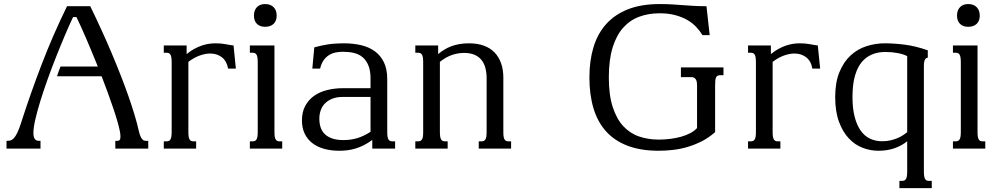

<svg xmlns="http://www.w3.org/2000/svg" viewBox="-20 -747 5026 965"><path d="M316.9 -715.8H433.6Q461.9 -657.7 489 -598.6Q516.1 -539.6 540.5 -481.7Q564.9 -423.8 586.4 -368.9Q607.9 -314 625.5 -263.9Q643.1 -213.9 656.2 -169.9Q669.4 -126 677.2 -90.8Q681.2 -72.8 685.8 -62.5Q690.4 -52.2 695.1 -47.1Q699.7 -42 704.3 -40.5Q709 -39.1 713.4 -39.1H725.1V0H559.6V-39.1H572.3Q577.6 -39.1 581.5 -43.7Q585.4 -48.3 585.4 -61.5Q585.4 -72.8 582 -89.4Q577.6 -111.3 568.8 -141.4Q560.1 -171.4 547.9 -207Q535.6 -242.7 521.2 -282.7Q506.8 -322.8 490.7 -363.8H266.6Q270.5 -376.5 274.9 -388.4Q279.3 -400.4 284.2 -412.6H471.7Q457 -448.7 442.6 -483.6Q428.2 -518.6 414.3 -550.8Q400.4 -583 387.7 -611.1Q375 -639.2 364.3 -661.1H347.2Q328.1 -621.1 306.2 -569.3Q284.2 -517.6 262 -461.4Q239.7 -405.3 219.2 -348.1Q198.7 -291 182.9 -239.7Q167 -188.5 157.5 -146.5Q147.9 -104.5 147.9 -79.1Q147.9 -66.9 150.1 -59.1Q152.3 -51.3 156.2 -46.9Q160.2 -42.5 165.5 -40.8Q170.9 -39.1 177.7 -39.1H183.6V0H12.7V-39.1H15.1Q23.9 -39.1 32.5 -41.3Q41 -43.5 49.6 -52.5Q58.1 -61.5 67.1 -80.1Q76.2 -98.6 86.4 -130.9Q132.3 -274.4 189.2 -422.9Q246.1 -571.3 316.9 -715.8Z M926.8 -436V-85Q926.8 -69.8 928.2 -60.5Q929.7 -51.3 933.1 -45.9Q936.5 -40.5 941.2 -38.6Q945.8 -36.6 952.6 -36.6H965.8V0H803.2V-36.6H816.9Q823.2 -36.6 828.1 -38.6Q833 -40.5 836.4 -45.9Q839.8 -51.3 841.3 -60.5Q842.8 -69.8 842.8 -85V-433.6Q842.8 -448.7 841.3 -458Q839.8 -467.3 836.4 -472.7Q833 -478 828.1 -480Q823.2 -481.9 816.9 -481.9H803.2V-518.6H918V-475.1Q937.5 -491.2 957 -501.7Q976.6 -512.2 994.9 -518.3Q1013.2 -524.4 1030.5 -526.9Q1047.9 -529.3 1063.5 -529.3Q1092.3 -529.3 1115.2 -524.7Q1138.2 -520 1153.8 -518.6L1165.5 -402.3H1126.5Q1119.6 -440.4 1095.2 -459.2Q1070.8 -478 1036.6 -478Q1011.7 -478 983.4 -467.8Q955.1 -457.5 926.8 -436Z M1235.8 -518.6H1359.4V-85Q1359.4 -69.8 1360.8 -60.5Q1362.3 -51.3 1365.7 -45.9Q1369.1 -40.5 1373.8 -38.6Q1378.4 -36.6 1385.3 -36.6H1398.4V0H1235.8V-36.6H1249.5Q1255.9 -36.6 1260.7 -38.6Q1265.6 -40.5 1269 -45.9Q1272.5 -51.3 1273.9 -60.5Q1275.4 -69.8 1275.4 -85V-433.6Q1275.4 -448.7 1273.9 -458Q1272.5 -467.3 1269 -472.7Q1265.6 -478 1260.7 -480Q1255.9 -481.9 1249.5 -481.9H1235.8ZM1256.3 -668.5Q1256.3 -695.3 1271.2 -710.9Q1286.1 -726.6 1312.5 -726.6Q1339.8 -726.6 1355.2 -710.9Q1370.6 -695.3 1370.6 -668.5Q1370.6 -642.1 1355.2 -627.2Q1339.8 -612.3 1312.5 -612.3Q1286.1 -612.3 1271.2 -627.2Q1256.3 -642.1 1256.3 -668.5Z M1842.3 -259.8H1703.1Q1671.9 -259.8 1649.7 -250.7Q1627.4 -241.7 1613 -226.8Q1598.6 -211.9 1591.8 -192.1Q1585 -172.4 1585 -150.9Q1585 -126 1591.8 -106Q1598.6 -85.9 1613.5 -72Q1628.4 -58.1 1651.4 -50.5Q1674.3 -43 1706.5 -43Q1743.2 -43 1775.6 -52.7Q1808.1 -62.5 1842.3 -84.5ZM1926.3 -85Q1926.3 -69.8 1927.7 -60.5Q1929.2 -51.3 1932.6 -45.9Q1936 -40.5 1940.7 -38.6Q1945.3 -36.6 1952.1 -36.6H1965.8V0H1851.1V-43.9Q1829.1 -27.3 1807.9 -16.8Q1786.6 -6.3 1765.9 -0.2Q1745.1 5.9 1725.1 8.3Q1705.1 10.7 1686 10.7Q1642.6 10.7 1607.7 0.7Q1572.8 -9.3 1548.3 -28.8Q1523.9 -48.3 1510.7 -76.7Q1497.6 -105 1497.6 -141.6Q1497.6 -184.1 1514.2 -214.8Q1530.8 -245.6 1558.8 -265.4Q1586.9 -285.2 1624.3 -294.4Q1661.6 -303.7 1703.1 -303.7H1842.3V-352.1Q1842.3 -392.1 1831.5 -418.2Q1820.8 -444.3 1802.2 -459.7Q1783.7 -475.1 1758.5 -481Q1733.4 -486.8 1704.1 -486.8Q1686.5 -486.8 1668.9 -483.6Q1651.4 -480.5 1635.5 -471.2Q1619.6 -461.9 1607.4 -445.3Q1595.2 -428.7 1588.9 -402.3H1549.8L1559.6 -508.8Q1574.7 -513.2 1590.8 -516.8Q1606.9 -520.5 1625.2 -523.4Q1643.6 -526.4 1665.3 -527.8Q1687 -529.3 1713.9 -529.3Q1756.8 -528.8 1795.4 -519.8Q1834 -510.7 1863 -490Q1892.1 -469.2 1909.2 -434.8Q1926.3 -400.4 1926.3 -349.1Z M2190.9 -85Q2190.9 -69.8 2192.4 -60.5Q2193.8 -51.3 2197.3 -45.9Q2200.7 -40.5 2205.3 -38.6Q2210 -36.6 2216.8 -36.6H2230V0H2067.4V-36.6H2081.1Q2087.4 -36.6 2092.3 -38.6Q2097.2 -40.5 2100.6 -45.9Q2104 -51.3 2105.5 -60.5Q2106.9 -69.8 2106.9 -85V-433.6Q2106.9 -448.7 2105.5 -458Q2104 -467.3 2100.6 -472.7Q2097.2 -478 2092.3 -480Q2087.4 -481.9 2081.1 -481.9H2067.4V-518.6H2182.1V-475.1Q2196.8 -487.3 2212.9 -497.3Q2229 -507.3 2247.8 -514.4Q2266.6 -521.5 2288.8 -525.4Q2311 -529.3 2337.4 -529.3Q2379.4 -529.3 2411.6 -517.6Q2443.8 -505.9 2465.6 -483.4Q2487.3 -460.9 2498.5 -429Q2509.8 -397 2509.8 -356V-85Q2509.8 -69.8 2511.2 -60.5Q2512.7 -51.3 2516.1 -45.9Q2519.5 -40.5 2524.2 -38.6Q2528.8 -36.6 2535.6 -36.6H2548.8V0H2386.2V-36.6H2399.9Q2406.2 -36.6 2411.1 -38.6Q2416 -40.5 2419.4 -45.9Q2422.9 -51.3 2424.3 -60.5Q2425.8 -69.8 2425.8 -85V-353Q2425.8 -382.3 2419.4 -406Q2413.1 -429.7 2399.4 -446.3Q2385.7 -462.9 2364.3 -471.9Q2342.8 -481 2313 -481Q2246.1 -481 2190.9 -436Z M3290.5 -45.4Q3320.3 -45.4 3349.1 -49.1Q3377.9 -52.7 3403.3 -59.8Q3428.7 -66.9 3449.5 -77.9Q3470.2 -88.9 3483.4 -103.5V-316.9Q3483.4 -325.2 3482.4 -332.8Q3481.4 -340.3 3478.3 -346.2Q3475.1 -352.1 3469.7 -355.7Q3464.4 -359.4 3455.6 -359.4H3402.3V-408.2H3616.2V-369.1H3601.6Q3592.8 -369.1 3587.4 -366.7Q3582 -364.3 3579.1 -358.4Q3576.2 -352.5 3575.2 -342.3Q3574.2 -332 3574.2 -316.9V-83Q3543.5 -55.7 3508.8 -37.8Q3474.1 -20 3437.5 -9Q3400.9 2 3363.5 6.3Q3326.2 10.7 3290.5 10.7Q3200.7 10.7 3135 -14.2Q3069.3 -39.1 3026.6 -86.2Q2983.9 -133.3 2963.1 -201.9Q2942.4 -270.5 2942.4 -357.9Q2942.4 -442.4 2963.1 -510.5Q2983.9 -578.6 3027.3 -626.7Q3070.8 -674.8 3137.2 -700.7Q3203.6 -726.6 3295.4 -726.6Q3330.1 -726.6 3357.7 -724.9Q3385.3 -723.1 3411.6 -721.2Q3438 -719.2 3466.3 -717.5Q3494.6 -715.8 3530.8 -715.8L3546.9 -570.3H3510.7Q3497.6 -592.3 3478.5 -612.3Q3459.5 -632.3 3433.3 -647.2Q3407.2 -662.1 3373 -671.1Q3338.9 -680.2 3295.4 -680.2Q3239.7 -680.2 3193.1 -663.1Q3146.5 -646 3112.3 -607.9Q3078.1 -569.8 3059.1 -508.3Q3040 -446.8 3040 -357.9Q3040 -269 3059.6 -209Q3079.1 -148.9 3113 -112.5Q3147 -76.2 3192.6 -60.8Q3238.3 -45.4 3290.5 -45.4Z M3863.3 -436V-85Q3863.3 -69.8 3864.7 -60.5Q3866.2 -51.3 3869.6 -45.9Q3873 -40.5 3877.7 -38.6Q3882.3 -36.6 3889.2 -36.6H3902.3V0H3739.7V-36.6H3753.4Q3759.8 -36.6 3764.6 -38.6Q3769.5 -40.5 3772.9 -45.9Q3776.4 -51.3 3777.8 -60.5Q3779.3 -69.8 3779.3 -85V-433.6Q3779.3 -448.7 3777.8 -458Q3776.4 -467.3 3772.9 -472.7Q3769.5 -478 3764.6 -480Q3759.8 -481.9 3753.4 -481.9H3739.7V-518.6H3854.5V-475.1Q3874 -491.2 3893.6 -501.7Q3913.1 -512.2 3931.4 -518.3Q3949.7 -524.4 3967 -526.9Q3984.4 -529.3 4000 -529.3Q4028.8 -529.3 4051.8 -524.7Q4074.7 -520 4090.3 -518.6L4102.1 -402.3H4063Q4056.2 -440.4 4031.7 -459.2Q4007.3 -478 3973.1 -478Q3948.2 -478 3919.9 -467.8Q3891.6 -457.5 3863.3 -436Z M4539.6 -464.8Q4530.8 -469.7 4518.6 -473.6Q4506.3 -477.5 4492.2 -480.2Q4478 -482.9 4462.4 -484.4Q4446.8 -485.8 4431.2 -485.8Q4397 -485.8 4371.3 -476.6Q4345.7 -467.3 4327.1 -451.2Q4308.6 -435.1 4296.4 -413.3Q4284.2 -391.6 4277.1 -366.5Q4270 -341.3 4267.3 -314Q4264.6 -286.6 4264.6 -259.3Q4264.6 -202.1 4275.4 -160.4Q4286.1 -118.7 4305.4 -91.1Q4324.7 -63.5 4352.3 -50.3Q4379.9 -37.1 4413.6 -37.1Q4437.5 -37.1 4457.8 -42Q4478 -46.9 4493.7 -54Q4509.3 -61 4520.8 -68.8Q4532.2 -76.7 4539.6 -82.5ZM4623.5 113.8Q4623.5 128.9 4625 138.2Q4626.5 147.5 4629.9 152.8Q4633.3 158.2 4637.9 160.2Q4642.6 162.1 4649.4 162.1H4663.1V198.7H4500.5V162.1H4513.7Q4520 162.1 4524.9 160.2Q4529.8 158.2 4533.2 152.8Q4536.6 147.5 4538.1 138.2Q4539.6 128.9 4539.6 113.8V-37.1Q4513.7 -15.6 4477.1 -2.4Q4440.4 10.7 4394.5 10.7Q4355 10.7 4316.2 -3.9Q4277.3 -18.6 4246.6 -51Q4215.8 -83.5 4196.8 -134.8Q4177.7 -186 4177.7 -259.3Q4177.7 -333 4199 -384.5Q4220.2 -436 4255.1 -468.3Q4290 -500.5 4335 -514.9Q4379.9 -529.3 4427.2 -529.3Q4473.6 -529.3 4527.6 -522.5Q4581.5 -515.6 4643.1 -494.1V-457.5Q4639.2 -456.5 4635.7 -454.8Q4632.3 -453.1 4629.6 -448.7Q4627 -444.3 4625.2 -436.5Q4623.5 -428.7 4623.5 -415.5Z M4769.5 -518.6H4893.1V-85Q4893.1 -69.8 4894.5 -60.5Q4896 -51.3 4899.4 -45.9Q4902.8 -40.5 4907.5 -38.6Q4912.1 -36.6 4918.9 -36.6H4932.1V0H4769.5V-36.6H4783.2Q4789.6 -36.6 4794.4 -38.6Q4799.3 -40.5 4802.7 -45.9Q4806.2 -51.3 4807.6 -60.5Q4809.1 -69.8 4809.1 -85V-433.6Q4809.1 -448.7 4807.6 -458Q4806.2 -467.3 4802.7 -472.7Q4799.3 -478 4794.4 -480Q4789.6 -481.9 4783.2 -481.9H4769.5ZM4790 -668.5Q4790 -695.3 4804.9 -710.9Q4819.8 -726.6 4846.2 -726.6Q4873.5 -726.6 4888.9 -710.9Q4904.3 -695.3 4904.3 -668.5Q4904.3 -642.1 4888.9 -627.2Q4873.5 -612.3 4846.2 -612.3Q4819.8 -612.3 4804.9 -627.2Q4790 -642.1 4790 -668.5Z"/></svg>

Font: Arian Grqi
Style: Regular
Weight: 400
Designer: Ruben Hakobyan (Tarumian)
Foundry: Ruben Hakobyan (Tarumian)
Version: Version 1.003